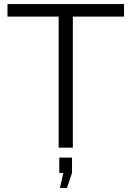

<svg xmlns="http://www.w3.org/2000/svg" viewBox="-20 -730 650 949"><path d="M276 199 293 125H273V49H336V125L311 199ZM593 -648H340V0H270V-648H17V-710H593Z"/></svg>

Font: Boldmen
Style: Regular
Weight: 400
Designer: Matt McInerney, Pablo Impallari, Rodrigo Fuenzalida
Foundry: LIVING CONCEPT
Version: Version 1.000